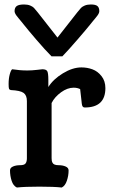

<svg xmlns="http://www.w3.org/2000/svg" viewBox="-20 -837 512 861"><path d="M259.8 -584.5H210.9Q182.6 -612.8 143.3 -658.7Q104 -704.6 87.9 -725.1Q82 -732.4 74.5 -741.7Q66.9 -751 62.5 -756.1Q58.1 -761.2 53.7 -767.3Q49.3 -773.4 47.4 -778.1Q45.4 -782.7 45.4 -787.1Q45.4 -802.7 54.9 -809.8Q64.5 -816.9 87.9 -816.9Q104 -816.9 115.2 -812.3Q126.5 -807.6 132.1 -801.8Q137.7 -795.9 149.4 -781.2L237.8 -668.5L326.2 -781.2Q337.9 -795.9 343.5 -801.8Q349.1 -807.6 360.4 -812.3Q371.6 -816.9 387.7 -816.9Q408.7 -816.9 417 -809.8Q425.3 -802.7 425.3 -787.1Q425.3 -782.7 423.3 -778.1Q421.4 -773.4 417 -767.3Q412.6 -761.2 408.2 -756.1Q403.8 -751 396.2 -741.7Q388.7 -732.4 382.8 -725.1Q367.7 -706.1 327.6 -659.7Q287.6 -613.3 259.8 -584.5ZM196.8 -478.5V-446.8Q218.8 -481.9 262.2 -508.3Q305.7 -534.7 345.2 -534.7Q371.1 -534.7 394.5 -526.1Q418 -517.6 435.3 -495.6Q452.6 -473.6 452.6 -441.9Q452.6 -355 360.4 -355Q358.4 -355 356.4 -355.5Q354.5 -356 353.3 -356.9Q352.1 -357.9 351.1 -358.9Q350.1 -359.9 349.4 -361.8Q348.6 -363.8 348.1 -365.2Q347.7 -366.7 347.2 -369.9Q346.7 -373 346.4 -375Q346.2 -377 345.9 -380.6Q345.7 -384.3 345.2 -386.7L339.4 -437.5Q326.2 -443.8 310.5 -443.8Q282.2 -443.8 253.7 -423.1Q225.1 -402.3 211.4 -375V-127.9Q211.4 -120.6 212.2 -116.5Q212.9 -112.3 215.6 -106.9Q218.3 -101.6 225.1 -98.9Q231.9 -96.2 242.7 -96.2Q261.2 -96.2 274.4 -90.3Q287.6 -84.5 287.6 -72.8Q287.6 -49.3 279.8 -26.4Q272 -3.4 256.8 3.9Q222.7 0 156.7 0Q90.8 0 55.7 3.9Q39.6 -3.4 32.2 -26.1Q24.9 -48.8 24.9 -72.8Q24.9 -84.5 38.1 -90.3Q51.3 -96.2 69.8 -96.2Q88.9 -96.2 94.7 -104.2Q100.6 -112.3 100.6 -127V-383.8Q100.6 -409.7 85.7 -420.4Q70.8 -431.2 28.3 -433.1Q22 -434.6 20.3 -439.5Q18.6 -444.3 18.6 -460.4Q18.6 -485.4 23.9 -504.4Q29.3 -523.4 34.7 -526.4Q69.3 -521 102.5 -521Q123 -521 145.8 -523.7Q168.5 -526.4 169.9 -526.4Q187 -526.4 191.9 -517.8Q196.8 -509.3 196.8 -478.5Z"/></svg>

Font: Coustard
Style: Regular
Weight: 400
Foundry: vernon adams
Version: Version 1.001